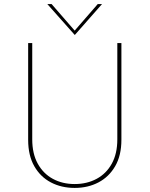

<svg xmlns="http://www.w3.org/2000/svg" viewBox="-20 -913 733 941"><path d="M138 -230Q138 -160 165 -111Q192 -62 239 -36.5Q286 -11 346 -11Q406 -11 453.5 -36.5Q501 -62 528 -111Q555 -160 555 -230V-702H575V-228Q575 -151 544.5 -98.5Q514 -46 462.5 -19Q411 8 346 8Q281 8 229.5 -19Q178 -46 148 -98.5Q118 -151 118 -228V-702H138ZM233 -893 346 -763 459 -893H480L347 -742H346L212 -893Z"/></svg>

Font: Synthetic Thin
Style: Regular
Weight: 100
Designer: Santiago Orozco
Foundry: Typemade
Version: Version 2.000; ttfautohint (v1.8.4.7-5d5b)